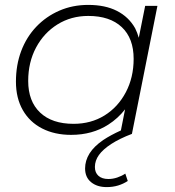

<svg xmlns="http://www.w3.org/2000/svg" viewBox="-20 -546 715 783"><path d="M270 4Q203 4 152 -22Q101 -48 73 -97Q45 -146 45 -213Q45 -281 66.5 -338Q88 -395 128 -437Q168 -479 222 -502.5Q276 -526 340 -526Q409 -526 457 -501.5Q505 -477 531 -431Q540 -413 546 -392L572 -522H622L518 0Q468 19 434 41Q400 63 383.5 86Q367 109 367 135Q367 158 381.5 171Q396 184 422 184Q440 184 458 178Q476 172 491 162L501 192Q483 204 461.5 210.5Q440 217 415 217Q376 217 351.5 197Q327 177 327 141Q327 109 345 80Q363 51 401 25Q431 5 473 -14L490 -100Q461 -63 422 -38Q357 4 270 4ZM280 -41Q351 -41 406 -75Q461 -109 493 -169.5Q525 -230 525 -306Q525 -390 476.5 -435.5Q428 -481 340 -481Q270 -481 214.5 -446.5Q159 -412 127 -352Q95 -292 95 -216Q95 -133 143.5 -87Q192 -41 280 -41Z"/></svg>

Font: Montserrat Thin Light
Style: Italic
Weight: 300
Italic angle: -11.3°
Version: Version 9.000